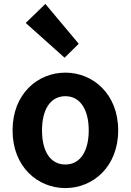

<svg xmlns="http://www.w3.org/2000/svg" viewBox="-20 -944 666 978"><path d="M313 14C453 14 582 -94 582 -280C582 -466 453 -574 313 -574C172 -574 44 -466 44 -280C44 -94 172 14 313 14ZM313 -106C236 -106 194 -174 194 -280C194 -385 236 -454 313 -454C389 -454 432 -385 432 -280C432 -174 389 -106 313 -106ZM309 -650 381 -721 211 -924 111 -827Z"/></svg>

Font: Noto Sans Mono CJK TC
Style: Bold
Weight: 700
Designer: Ryoko NISHIZUKA 西塚涼子 (kana, bopomofo & ideographs); Paul D. Hunt (Latin, Greek & Cyrillic); Sandoll Communications 산돌커뮤니
Foundry: Adobe
Version: Version 2.004;hotconv 1.0.118;makeotfexe 2.5.65603